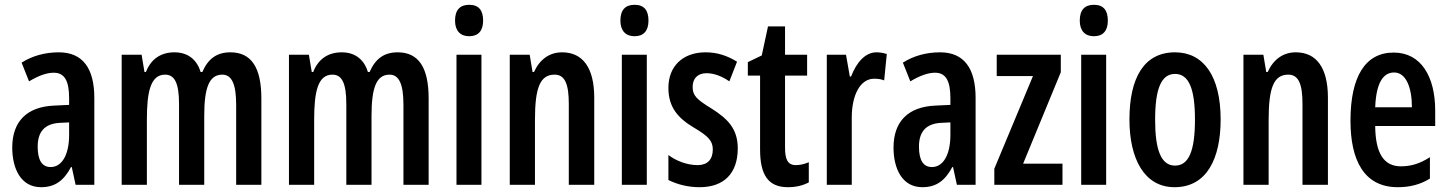

<svg xmlns="http://www.w3.org/2000/svg" viewBox="-20 -770 6035 800"><path d="M225 -552C167 -552 114 -537 70 -509L101 -431C141 -455 175 -467 204 -467C249 -467 268 -433 268 -361V-333L205 -330C93 -325 31 -265 31 -155C31 -69 66 10 151 10C210 10 246 -18 276 -74H279L295 0H373V-362C373 -485 325 -552 225 -552ZM268 -260V-208C268 -125 238 -74 191 -74C156 -74 137 -101 137 -159C137 -222 167 -254 227 -258Z M940 -552C883 -552 847 -525 823 -470H816C802 -517 767 -552 707 -552C650 -552 609 -524 588 -470H582L570 -542H487V0H592V-271C592 -387 607 -459 668 -459C708 -459 726 -423 726 -336V0H831V-287C831 -401 850 -459 906 -459C945 -459 964 -421 964 -334V0H1069V-360C1069 -489 1027 -552 940 -552Z M1637 -552C1580 -552 1544 -525 1520 -470H1513C1499 -517 1464 -552 1404 -552C1347 -552 1306 -524 1285 -470H1279L1267 -542H1184V0H1289V-271C1289 -387 1304 -459 1365 -459C1405 -459 1423 -423 1423 -336V0H1528V-287C1528 -401 1547 -459 1603 -459C1642 -459 1661 -421 1661 -334V0H1766V-360C1766 -489 1724 -552 1637 -552Z M1935 -750C1896 -750 1876 -728 1876 -684C1876 -642 1898 -619 1935 -619C1973 -619 1993 -642 1993 -684C1993 -727 1975 -750 1935 -750ZM1986 -542H1882V0H1986Z M2322 -552C2270 -552 2229 -523 2205 -470H2199L2187 -542H2104V0H2209V-271C2209 -406 2231 -459 2291 -459C2335 -459 2350 -417 2350 -337V0H2456V-363C2456 -488 2408 -552 2322 -552Z M2624 -750C2585 -750 2565 -728 2565 -684C2565 -642 2587 -619 2624 -619C2662 -619 2682 -642 2682 -684C2682 -727 2664 -750 2624 -750ZM2675 -542H2571V0H2675Z M3054 -152C3054 -235 3010 -276 2946 -317C2882 -356 2866 -372 2866 -408C2866 -443 2887 -465 2924 -465C2957 -465 2990 -451 3019 -431L3051 -513C3010 -538 2969 -552 2920 -552C2825 -552 2765 -494 2765 -404C2765 -323 2805 -278 2870 -239C2933 -202 2950 -182 2950 -147C2950 -105 2927 -82 2887 -82C2842 -82 2797 -100 2765 -124V-20C2801 -2 2845 10 2895 10C2996 10 3054 -47 3054 -152Z M3296 -82C3262 -82 3251 -106 3251 -155V-455H3343V-542H3251V-660H3180L3154 -539L3096 -511V-455H3147V-147C3147 -41 3181 10 3263 10C3297 10 3325 3 3350 -10V-94C3331 -86 3313 -82 3296 -82Z M3632 -552C3584 -552 3548 -508 3526 -451H3521L3505 -542H3425V0H3529V-280C3529 -375 3565 -442 3622 -442C3638 -442 3652 -440 3664 -435L3675 -545C3659 -550 3645 -552 3632 -552Z M3897 -552C3839 -552 3786 -537 3742 -509L3773 -431C3813 -455 3847 -467 3876 -467C3921 -467 3940 -433 3940 -361V-333L3877 -330C3765 -325 3703 -265 3703 -155C3703 -69 3738 10 3823 10C3882 10 3918 -18 3948 -74H3951L3967 0H4045V-362C4045 -485 3997 -552 3897 -552ZM3940 -260V-208C3940 -125 3910 -74 3863 -74C3828 -74 3809 -101 3809 -159C3809 -222 3839 -254 3899 -258Z M4407 0V-88H4243L4400 -469V-542H4133V-453H4284L4123 -67V0Z M4538 -750C4499 -750 4479 -728 4479 -684C4479 -642 4501 -619 4538 -619C4576 -619 4596 -642 4596 -684C4596 -727 4578 -750 4538 -750ZM4589 -542H4485V0H4589Z M5066 -272C5066 -454 4994 -552 4876 -552C4745 -552 4686 -443 4686 -272C4686 -110 4747 10 4874 10C5010 10 5066 -112 5066 -272ZM4793 -271C4793 -399 4818 -462 4876 -462C4934 -462 4959 -399 4959 -272C4959 -143 4934 -80 4876 -80C4818 -80 4793 -145 4793 -271Z M5379 -552C5327 -552 5286 -523 5262 -470H5256L5244 -542H5161V0H5266V-271C5266 -406 5288 -459 5348 -459C5392 -459 5407 -417 5407 -337V0H5513V-363C5513 -488 5465 -552 5379 -552Z M5787 -551C5668 -551 5607 -450 5607 -267C5607 -103 5663 10 5804 10C5854 10 5898 -1 5938 -26V-115C5896 -88 5859 -77 5817 -77C5746 -77 5711 -131 5710 -245H5960V-309C5960 -451 5901 -551 5787 -551ZM5789 -468C5838 -468 5863 -406 5863 -323H5710C5714 -423 5742 -468 5789 -468Z"/></svg>

Font: Noto Sans Display Condensed Medium
Style: Regular
Weight: 500
Width: 3
Designer: Monotype Design Team
Foundry: Monotype Imaging Inc.
Version: Version 1.900